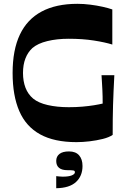

<svg xmlns="http://www.w3.org/2000/svg" viewBox="-20 -732 664 1005"><path d="M380.1 12Q264 12 190 -28.8Q116 -69.6 81 -150.5Q46 -231.3 46 -350Q46 -470.4 84 -550.7Q122 -631 197.7 -671.5Q273.4 -712 385.1 -712Q418.1 -712 452.5 -707.6Q486.9 -703.3 517.4 -696.5Q547.9 -689.6 567.9 -682.6V-498.8Q530.2 -510.7 471.2 -519.9Q412.1 -529.1 339.6 -529.1Q277.6 -529.1 227.8 -516.9Q177.9 -504.8 149.6 -480.5Q125.7 -458.6 113.1 -426Q100.4 -393.5 100.4 -350Q100.4 -306.8 113.5 -272.6Q126.7 -238.5 153.6 -215.9Q181.2 -193.2 229.9 -182.1Q278.6 -170.9 340.3 -170.9Q378 -170.9 411.2 -173.8Q444.4 -176.6 471.9 -181.1Q499.4 -185.6 517.4 -189.9Q517.4 -209.2 517.1 -226.3Q516.7 -243.5 515.9 -260.6Q515.1 -277.8 513.9 -296.7Q512.7 -315.7 511.4 -338.5H578.5Q576.2 -294.2 574.5 -256.2Q572.9 -218.2 571.7 -182.3Q570.5 -146.4 570.2 -108.5Q569.8 -70.7 569.8 -26Q550.8 -13 518.2 -4.8Q485.5 3.3 449.1 7.7Q412.8 12 380.1 12ZM274.3 253.2V190Q281 190.7 290.3 191.7Q299.7 192.7 308.4 192.7Q339.1 192.7 355.6 186.1Q372.1 179.4 372.1 169.4Q372.1 162 364.6 160.4Q357.1 158.7 332 158.7Q303.7 158.7 289 146.5Q274.3 134.4 274.3 110.3Q274.3 87 291.2 73.8Q308 60.6 341.1 60.6Q376.2 60.6 394 81Q411.9 101.4 411.9 136.7Q411.9 189.5 377.6 220.8Q343.4 252.2 274.3 253.2Z"/></svg>

Font: Ojuju ExtraLight
Style: Regular
Weight: 200
Designer: Chisaokwu Joboson, Mirko Velimirovic
Foundry: Udi Foundry
Version: Version 1.000